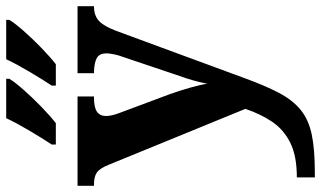

<svg xmlns="http://www.w3.org/2000/svg" viewBox="-228 -578 1035 619"><g transform="rotate(-90 289.5 -268.5)"><path d="M27 171Q97 171 139.5 149.5Q182 128 207 90.5Q232 53 248 5L68 -435Q56 -465 42.5 -474Q29 -483 4 -483H0V-536H288V-483H284Q253 -483 239 -473.5Q225 -464 225 -444Q225 -435 227.5 -424.5Q230 -414 234 -403L296 -237Q307 -206 316.5 -172.5Q326 -139 329 -118Q334 -143 340.5 -165.5Q347 -188 354 -207L417 -394Q421 -404 424 -419Q427 -434 427 -443Q427 -465 412.5 -473.5Q398 -482 368 -483H363V-536H579V-483H575Q547 -482 530.5 -466Q514 -450 499 -410L348 0Q323 69 299.5 113.5Q276 158 244.5 183.5Q213 209 165.5 219Q118 229 44 229H27ZM323 -619Q344 -651 368 -691.5Q392 -732 408 -766H535V-756Q525 -739 499.5 -710Q474 -681 444.5 -652.5Q415 -624 392 -606H323ZM133 -619Q154 -651 178 -691.5Q202 -732 218 -766H345V-756Q335 -739 309.5 -710Q284 -681 254.5 -652.5Q225 -624 202 -606H133Z"/></g></svg>

Font: Noto Serif
Style: Bold
Weight: 700
Designer: Monotype Design Team
Foundry: Monotype Imaging Inc.
Version: Version 2.014